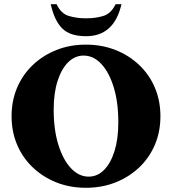

<svg xmlns="http://www.w3.org/2000/svg" viewBox="-20 -882 817 912"><path d="M388 10Q312 10 248 -15.5Q184 -41 136 -86.5Q88 -132 61.5 -194Q35 -256 35 -330Q35 -404 61.5 -466Q88 -528 136 -573.5Q184 -619 248 -644.5Q312 -670 388 -670Q464 -670 528.5 -644.5Q593 -619 641 -573.5Q689 -528 715.5 -466Q742 -404 742 -330Q742 -256 715.5 -194Q689 -132 641 -86.5Q593 -41 528.5 -15.5Q464 10 388 10ZM401 -43Q443 -43 474.5 -75Q506 -107 524 -164.5Q542 -222 542 -301Q542 -397 520 -468Q498 -539 461 -578.5Q424 -618 377 -618Q336 -618 304 -586.5Q272 -555 253.5 -497.5Q235 -440 235 -361Q235 -265 257.5 -193.5Q280 -122 317.5 -82.5Q355 -43 401 -43ZM389 -710Q312 -710 275 -747.5Q238 -785 221 -862H249Q269 -818 306 -806.5Q343 -795 389 -795Q435 -795 471.5 -806.5Q508 -818 529 -862H557Q522 -710 389 -710Z"/></svg>

Font: Spectral SC ExtraBold
Style: Regular
Weight: 800
Designer: Jean-Baptiste Levee
Foundry: Production Type
Version: Version 2.001